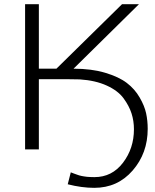

<svg xmlns="http://www.w3.org/2000/svg" viewBox="-20 -715 744 919"><path d="M100.1 0V-694.8H166V-386.2H250L564 -694.8H645L332 -386.2Q418 -386.2 483.4 -366.7Q548.8 -347.2 586.9 -318.1Q625 -289.1 648.4 -248.5Q671.9 -208 679.4 -172.6Q687 -137.2 687 -98.1Q687 18.1 615 101.1Q543 184.1 431.2 184.1Q371.1 184.1 304.2 167L318.8 109.9Q322.8 111.8 333.5 115.5Q344.2 119.1 347.7 120.6Q351.1 122.1 359.1 124.5Q367.2 127 371.1 127.4Q375 127.9 382.6 129.4Q390.1 130.9 396.5 131.3Q402.8 131.8 411.9 132.3Q420.9 132.8 432.1 132.8Q516.1 132.8 568.6 64Q621.1 -4.9 621.1 -96.2Q621.1 -136.2 609.6 -172.1Q598.1 -208 571.5 -244.4Q544.9 -280.8 491 -305.4Q437 -330.1 361.8 -335Q342.8 -335.9 304.2 -335.9H166V0Z"/></svg>

Font: CMU Bright
Style: Roman
Weight: 500
Version: Version 0.7.0